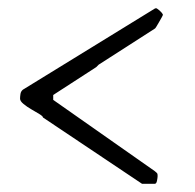

<svg xmlns="http://www.w3.org/2000/svg" viewBox="-20 -573 477 469"><path d="M85 -286Q85 -289 76 -294.5Q67 -300 56.5 -306Q46 -312 37.5 -319Q29 -326 29 -332Q29 -337 30 -343.5Q31 -350 36 -354L358 -552L361 -553Q363 -553 369.5 -547.5Q376 -542 378 -537Q378 -536 375 -530.5Q372 -525 368.5 -519Q365 -513 362 -508Q359 -503 358 -503L221 -415L215 -409L110 -341V-329L358 -155Q363 -151 364 -149.5Q365 -148 365 -143Q365 -139 363.5 -131.5Q362 -124 358 -124H327Z"/></svg>

Font: Miltonian
Style: Regular
Weight: 400
Designer: Pablo Impallari
Foundry: Pablo Impallari
Version: Version 1.008